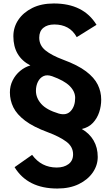

<svg xmlns="http://www.w3.org/2000/svg" viewBox="-20 -853 640 1106"><path d="M563 -279Q563 -242 551.5 -207Q540 -172 515.5 -145.5Q491 -119 451 -110Q495 -85 519 -44Q543 -3 543 51Q543 99 514.5 140.5Q486 182 434 207.5Q382 233 310 233Q139 233 64 110L165 39Q218 112 307 112Q348 112 374.5 92.5Q401 73 401 36Q401 -8 362 -37Q323 -66 256 -91Q172 -122 124.5 -158Q77 -194 57 -234.5Q37 -275 37 -321Q37 -358 53 -390Q69 -422 96 -444.5Q123 -467 155 -476Q57 -527 57 -644Q57 -696 85.5 -738.5Q114 -781 166 -807Q218 -833 290 -833Q461 -833 536 -710L422 -639Q401 -677 368.5 -694.5Q336 -712 293 -712Q253 -712 229.5 -692.5Q206 -673 206 -636Q206 -592 241.5 -563Q277 -534 344 -509Q428 -478 475.5 -442Q523 -406 543 -365.5Q563 -325 563 -279ZM187 -330Q187 -289 217.5 -254.5Q248 -220 318 -199Q363 -186 388 -214Q413 -242 413 -289Q413 -326 381.5 -357.5Q350 -389 280 -414Q251 -424 230.5 -414.5Q210 -405 198.5 -382Q187 -359 187 -330Z"/></svg>

Font: Kreadon
Style: Bold
Weight: 700
Designer: Reiya WATANABE
Foundry: StudioGnu
Version: Version 1.003; ttfautohint (v1.8.4.7-5d5b);gftools[0.9.32]